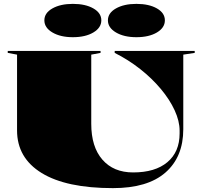

<svg xmlns="http://www.w3.org/2000/svg" viewBox="-20 -971 1035 991"><path d="M563 0Q322 0 195 -78Q68 -156 68 -298V-689L20 -698V-708H499V-698L451 -689V-332Q451 -213 508.5 -147Q566 -81 667 -81Q781 -81 844 -134Q907 -187 907 -282V-297Q907 -346 881.5 -401.5Q856 -457 810 -512Q764 -567 703 -615Q642 -663 572 -698V-708H985V-698L926 -689V-304Q926 -161 834 -80.5Q742 0 563 0ZM684 -951Q749 -951 790 -927.5Q831 -904 831 -866Q831 -828 790 -803.5Q749 -779 684 -779Q620 -779 578.5 -803.5Q537 -828 537 -866Q537 -904 578.5 -927.5Q620 -951 684 -951ZM356 -951Q421 -951 462 -927.5Q503 -904 503 -866Q503 -828 462 -803.5Q421 -779 356 -779Q292 -779 250.5 -803.5Q209 -828 209 -866Q209 -904 250.5 -927.5Q292 -951 356 -951Z"/></svg>

Font: Kalnia SemiExpanded
Style: Bold
Weight: 700
Width: 6
Designer: Frida Medrano
Foundry: Frida Medrano
Version: Version 1.105